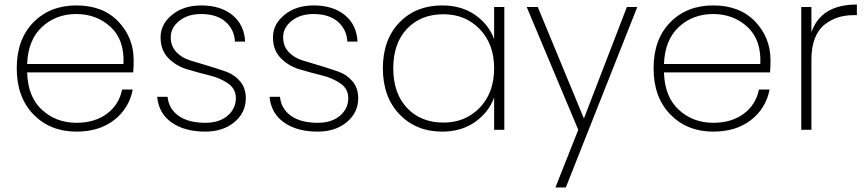

<svg xmlns="http://www.w3.org/2000/svg" viewBox="-20 -574 3831 849"><path d="M317 -512Q228 -512 166 -455Q104 -398 100 -291H526Q531 -398 469 -455Q407 -512 317 -512ZM567 -178Q551 -95 485 -43.5Q419 8 318 8Q202 8 128 -68Q54 -144 54 -272Q54 -400 127.5 -475Q201 -550 318 -550Q435 -550 503 -479Q571 -408 571 -308Q571 -272 569 -254H100Q103 -146 165.5 -88.5Q228 -31 318 -31Q398 -31 452 -70.5Q506 -110 520 -178Z M1067 -140Q1067 -76 1016.5 -34Q966 8 888 8Q797 8 739.5 -32Q682 -72 675 -146H721Q726 -93 769.5 -62Q813 -31 888 -31Q950 -31 986.5 -62.5Q1023 -94 1023 -140Q1023 -181 988.5 -205Q954 -229 905 -241Q856 -253 807.5 -267.5Q759 -282 724.5 -317Q690 -352 690 -409Q690 -467 741 -508.5Q792 -550 870 -550Q955 -550 1007.5 -507.5Q1060 -465 1064 -390H1019Q1016 -444 977 -478Q938 -512 869 -512Q811 -512 773 -482Q735 -452 735 -409Q735 -370 759.5 -344Q784 -318 820.5 -307Q857 -296 900 -283Q943 -270 980 -257Q1017 -244 1042 -214Q1067 -184 1067 -140Z M1564 -140Q1564 -76 1513.5 -34Q1463 8 1385 8Q1294 8 1236.5 -32Q1179 -72 1172 -146H1218Q1223 -93 1266.5 -62Q1310 -31 1385 -31Q1447 -31 1483.5 -62.5Q1520 -94 1520 -140Q1520 -181 1485.5 -205Q1451 -229 1402 -241Q1353 -253 1304.5 -267.5Q1256 -282 1221.5 -317Q1187 -352 1187 -409Q1187 -467 1238 -508.5Q1289 -550 1367 -550Q1452 -550 1504.5 -507.5Q1557 -465 1561 -390H1516Q1513 -444 1474 -478Q1435 -512 1366 -512Q1308 -512 1270 -482Q1232 -452 1232 -409Q1232 -370 1256.5 -344Q1281 -318 1317.5 -307Q1354 -296 1397 -283Q1440 -270 1477 -257Q1514 -244 1539 -214Q1564 -184 1564 -140Z M1935 -550Q2021 -550 2081 -508Q2141 -466 2165 -401V-543H2210V0H2165V-143Q2141 -77 2080.5 -34.5Q2020 8 1935 8Q1820 8 1746.5 -68.5Q1673 -145 1673 -272Q1673 -399 1746 -474.5Q1819 -550 1935 -550ZM2165 -272Q2165 -379 2101.5 -445Q2038 -511 1941 -511Q1841 -511 1780 -447Q1719 -383 1719 -272Q1719 -161 1780 -96.5Q1841 -32 1941 -32Q2038 -32 2101.5 -98Q2165 -164 2165 -272Z M2562 -50 2752 -543H2798L2482 255H2436L2537 0L2309 -543H2358Z M3133 -512Q3044 -512 2982 -455Q2920 -398 2916 -291H3342Q3347 -398 3285 -455Q3223 -512 3133 -512ZM3383 -178Q3367 -95 3301 -43.5Q3235 8 3134 8Q3018 8 2944 -68Q2870 -144 2870 -272Q2870 -400 2943.5 -475Q3017 -550 3134 -550Q3251 -550 3319 -479Q3387 -408 3387 -308Q3387 -272 3385 -254H2916Q2919 -146 2981.5 -88.5Q3044 -31 3134 -31Q3214 -31 3268 -70.5Q3322 -110 3336 -178Z M3568 -313V0H3523V-543H3568V-431Q3610 -554 3769 -554V-507H3754Q3717 -507 3685.5 -497Q3654 -487 3626.5 -465.5Q3599 -444 3583.5 -405Q3568 -366 3568 -313Z"/></svg>

Font: Poppins ExtraLight
Style: Regular
Weight: 275
Designer: Ninad Kale (Devanagari), Jonny Pinhorn (Latin)
Foundry: Indian Type Foundry
Version: Version 3.200;PS 1.000;hotconv 16.6.54;makeotf.lib2.5.65590